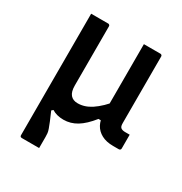

<svg xmlns="http://www.w3.org/2000/svg" viewBox="-171 -662 941 990"><g transform="rotate(30 300.0 -167.0)"><path d="M188 -534Q192 -534 194 -532.5Q196 -531 197.5 -529Q199 -527 199 -523Q199 -464 199 -405.5Q199 -347 199 -288.5Q199 -230 199 -171Q199 -134 214 -116.5Q229 -99 257 -99Q278 -99 298 -105.5Q318 -112 338.5 -125.5Q359 -139 382 -161Q405 -183 431 -216L430 -83H391Q352 -34 315 -11.5Q278 11 236 11Q216 11 198.5 6.5Q181 2 167 -7L158 1Q172 32 180.5 53.5Q189 75 194 88.5Q199 102 200 112.5Q201 123 201 134Q201 156 201 170.5Q201 185 201 200Q176 200 150 200Q124 200 98 200Q95 200 92.5 199Q90 198 88.5 195.5Q87 193 87 189Q87 112 87 34.5Q87 -43 87 -120Q87 -197 87 -274.5Q87 -352 87 -429Q87 -447 87 -464.5Q87 -482 87 -499Q87 -516 87 -534Q113 -534 138 -534Q163 -534 188 -534ZM401 -534Q417 -534 433.5 -534Q450 -534 466.5 -534Q483 -534 499 -534Q503 -534 505 -532.5Q507 -531 508.5 -529Q510 -527 510 -523Q510 -457 510 -391.5Q510 -326 510 -260Q510 -194 510 -128Q510 -118 511.5 -111.5Q513 -105 517 -101Q521 -97 528 -95Q535 -93 543 -93Q545 -93 547 -93Q549 -93 551 -93Q553 -93 554 -93H571Q571 -72 571 -52Q571 -32 571 -11Q571 -6 568 -3Q565 0 560 0Q557 0 550.5 0Q544 0 538 0Q532 0 526 0Q485 0 457 -15Q429 -30 415 -56Q401 -82 401 -116Q401 -168 401 -220Q401 -272 401 -324.5Q401 -377 401 -429Q401 -481 401 -534Z"/></g></svg>

Font: Recursive Medium
Style: Regular
Weight: 500
Version: Version 1.085